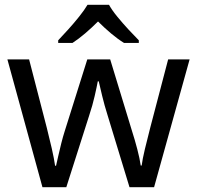

<svg xmlns="http://www.w3.org/2000/svg" viewBox="-20 -786 826 805"><path d="M431 -303Q418 -344 408.5 -383.5Q399 -423 394 -445H390Q386 -423 377 -383.5Q368 -344 354 -302L258 -1H158L11 -537H102L176 -251Q187 -208 197 -164Q207 -120 211 -91H215Q219 -108 224.5 -133Q230 -158 237 -185.5Q244 -213 251 -235L346 -537H442L534 -235Q545 -201 555.5 -161Q566 -121 570 -92H574Q577 -117 587.5 -161Q598 -205 610 -251L685 -537H775L626 -1H523ZM437 -766Q449 -744 471.5 -716.5Q494 -689 518.5 -662.5Q543 -636 562 -617V-606H500Q474 -622 446 -645.5Q418 -669 391 -696Q364 -669 337 -646Q310 -623 284 -606H224V-617Q243 -637 266.5 -663Q290 -689 312 -716.5Q334 -744 347 -766Z"/></svg>

Font: Noto Sans Cypro Minoan
Style: Regular
Weight: 400
Designer: David Williams
Foundry: David Williams
Version: Version 1.503; ttfautohint (v1.8.4.7-5d5b)